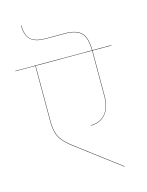

<svg xmlns="http://www.w3.org/2000/svg" viewBox="-144 -999 828 1081"><g transform="rotate(-15 270.0 -459.0)"><path d="M437 -413V-678H108V-360Q108 -318 115 -291Q122 -264 140.5 -241Q159 -218 196 -190L446 -1L444 0L195 -188Q158 -216 139 -239.5Q120 -263 113 -290.5Q106 -318 106 -360V-678H-10V-680H550V-678H439V-413Q439 -345 407 -308.5Q375 -272 321 -272V-274Q374 -274 405.5 -309.5Q437 -345 437 -413ZM437 -680Q436 -755 407 -782.5Q378 -810 318 -810H201Q141 -810 114 -835.5Q87 -861 87 -918H89Q89 -861 115.5 -836.5Q142 -812 201 -812H318Q379 -812 408.5 -784Q438 -756 439 -680Z"/></g></svg>

Font: FiraGO Two
Style: Regular
Weight: 100
Designer: bBox Type
Foundry: bBox Type GmbH
Version: Version 1.001